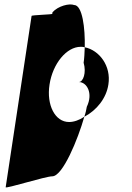

<svg xmlns="http://www.w3.org/2000/svg" viewBox="-20 -646 582 845"><path d="M119 -576 5 178C4 186 180 130 210 130C256 130 323 -33 351 -132C328 -117 305 -109 284 -109C222 -109 184 -184 198 -274C212 -366 273 -440 335 -440C341 -440 347 -440 353 -438C355 -521 343 -624 306 -624C285 -632 236 -620 211 -592L210 -585C210 -582 120 -580 119 -576ZM327 -285C362 -285 391 -236 362 -176C360 -164 357 -149 351 -132C406 -161 448 -214 457 -274C470 -356 417 -425 353 -438C352 -412 351 -388 348 -370C361 -326 346 -285 327 -285Z"/></svg>

Font: Ampere
Style: SuCndIta
Weight: 400
Version: Version 1